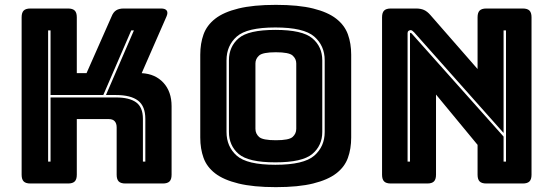

<svg xmlns="http://www.w3.org/2000/svg" viewBox="-20 -755 2276 790"><path d="M188 -90V-354H457Q512 -354 540 -334Q568 -314 568 -266V-90H578V-266Q578 -318 548 -341Q518 -364 457 -364H416L531 -630H520L405 -364H188V-630H178V-90ZM260 0H105Q86 0 77.5 -8.5Q69 -17 69 -36V-684Q69 -703 77.5 -711.5Q86 -720 105 -720H260Q279 -720 287.5 -711.5Q296 -703 296 -684V-454H336L439 -687Q446 -705 458 -712.5Q470 -720 489 -720H643Q660 -720 666 -711.5Q672 -703 665 -687L563 -454Q619 -451 652.5 -414.5Q686 -378 686 -318V-36Q686 -17 677.5 -8.5Q669 0 650 0H496Q477 0 468.5 -8.5Q460 -17 460 -36V-231Q460 -247 452 -256Q444 -265 428 -265H296V-36Q296 -17 287.5 -8.5Q279 0 260 0Z M1425 -189Q1425 -143 1411.5 -105.5Q1398 -68 1363.5 -41.5Q1329 -15 1268.5 0Q1208 15 1115 15Q1022 15 961 0Q900 -15 865.5 -41.5Q831 -68 817.5 -105.5Q804 -143 804 -189V-530Q804 -576 817.5 -613.5Q831 -651 865.5 -678Q900 -705 961 -720Q1022 -735 1115 -735Q1208 -735 1268.5 -720Q1329 -705 1363.5 -678Q1398 -651 1411.5 -613.5Q1425 -576 1425 -530ZM1316 -212V-507Q1316 -567 1273 -604.5Q1230 -642 1113 -642Q996 -642 954 -604.5Q912 -567 912 -507V-212Q912 -152 954 -114.5Q996 -77 1113 -77Q1230 -77 1273 -114.5Q1316 -152 1316 -212ZM922 -212V-507Q922 -563 962 -597.5Q1002 -632 1113 -632Q1224 -632 1265 -597.5Q1306 -563 1306 -507V-212Q1306 -156 1265 -121.5Q1224 -87 1113 -87Q1002 -87 962 -121.5Q922 -156 922 -212ZM1031 -225Q1031 -205 1046 -191.5Q1061 -178 1115 -178Q1169 -178 1184 -191.5Q1199 -205 1199 -225V-494Q1199 -513 1184 -526.5Q1169 -540 1115 -540Q1061 -540 1046 -526.5Q1031 -513 1031 -494Z M1684 -622Q1679 -627 1676 -629Q1673 -631 1669 -631Q1665 -631 1661 -628Q1657 -625 1657 -619V-90H1667V-617Q1667 -618 1667.5 -619Q1668 -620 1669 -620Q1670 -620 1671.5 -619Q1673 -618 1674 -617L2052 -193V-90H2062V-630H2052V-208ZM1738 0H1588Q1569 0 1560.5 -8.5Q1552 -17 1552 -36V-684Q1552 -703 1560.5 -711.5Q1569 -720 1588 -720H1692Q1711 -720 1724.5 -714Q1738 -708 1751 -693L1945 -471V-684Q1945 -703 1953.5 -711.5Q1962 -720 1981 -720H2131Q2150 -720 2158.5 -711.5Q2167 -703 2167 -684V-36Q2167 -17 2158.5 -8.5Q2150 0 2131 0H1981Q1962 0 1953.5 -8.5Q1945 -17 1945 -36V-159L1774 -366V-36Q1774 -17 1765.5 -8.5Q1757 0 1738 0Z"/></svg>

Font: Bungee Inline
Style: Regular
Weight: 400
Version: Version 1.000;PS 1.0;hotconv 1.0.72;makeotf.lib2.5.5900